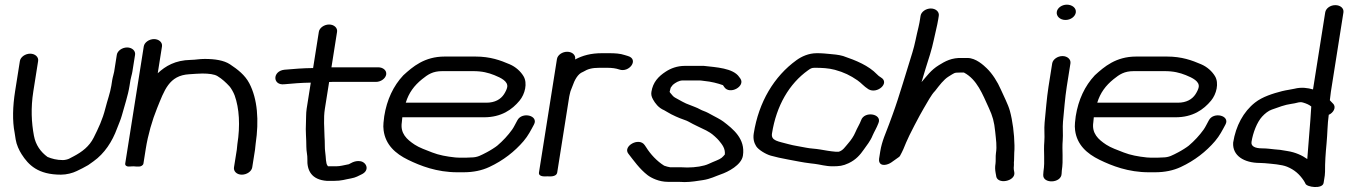

<svg xmlns="http://www.w3.org/2000/svg" viewBox="-20 -719 5639 803"><path d="M63.2 -464 43.1 -337C33.3 -274.8 31.3 -213.8 41.2 -163.8L45.5 -136C48.9 -113.8 60 -90.2 70.2 -74.3C99.2 -28.8 138.9 11.5 234.8 11.5C258.6 11.5 283.9 4.8 300.9 -3.6L325.3 -15.6C325.4 -15.7 325.8 -15.9 326 -16L347.9 -28C348.4 -28.3 349.2 -28.8 349.8 -29.2L370.9 -44.2C417 -76.9 449.6 -127 469.5 -181.7C475.3 -197.6 484.8 -217.9 489.6 -236C500.5 -276.8 515.1 -317.8 521.9 -361L525.6 -384C527.3 -395 531.5 -405.8 533.6 -419L544.9 -490C547.5 -506.5 532.2 -520.5 511.6 -520.5C491 -520.5 471.2 -506.5 468.6 -490L457.4 -419C455.8 -409 451.6 -398.1 449.3 -384L445.7 -361C440.7 -329.6 428.8 -298.6 420.7 -265.9C408.8 -218.6 391.5 -182.7 371.8 -143.3C353.3 -106.5 323 -83.6 287.9 -65.2L268.8 -55.2C264.5 -52.9 251.9 -49.5 243.2 -49.5C217.5 -49.5 196.6 -55.2 178.8 -62.6C150.2 -83.5 129.1 -112.5 121.9 -151.3C111.7 -206.1 108.3 -266.8 119.4 -337L139.5 -464C142.1 -480.5 126.8 -494.5 106.2 -494.5C85.6 -494.5 65.9 -480.5 63.2 -464Z M970.4 -93 958.6 -19C956.1 -3 969.9 11.5 991.3 11.5C1011.9 11.5 1032.2 -2 1034.9 -19L1046.6 -93C1047.8 -100.8 1047.7 -107.5 1049.2 -117.5C1063.7 -215.1 1057.2 -305.3 1022.4 -371.1C1004.5 -405 974.4 -428.5 941.9 -450C916.5 -466.8 878.6 -472.5 836.1 -472.5C813.7 -472.5 799.4 -468.9 777.4 -468.5C712.8 -467.2 672.2 -442.8 639.7 -412.7L657.5 -525C660.1 -541.5 644.8 -555.5 624.2 -555.5C603.6 -555.5 583.9 -541.5 581.3 -525L503.7 -35C502.4 -26.9 510 -22.2 518.2 -22.5L538.6 -23.4C541.2 -23 546.5 -22.5 550.4 -22.5H562.3C569 -22.5 578.7 -27.4 579.9 -35L589.7 -97C598.9 -155 616.5 -216.2 636.8 -266C667.2 -340.5 686.4 -403.8 771.5 -408.5C793.7 -409.7 809.1 -411.5 826.4 -411.5C853.2 -411.5 876.7 -408.6 889.5 -400.7C909.4 -388.6 924.7 -374.1 939.9 -357.8C946.3 -350.8 956.9 -332.2 961.4 -319.9C980.8 -266.1 985.1 -193.7 972.7 -116C971.5 -108 971.5 -100.2 970.4 -93Z M1595.2 -407.5C1597.9 -424.6 1581.9 -437.5 1561.8 -437.5H1378.1C1374.1 -437.5 1370.2 -437.4 1366.2 -437.3L1389.7 -586C1392.3 -602.5 1377 -616.5 1356.4 -616.5C1335.8 -616.5 1316.1 -602.5 1313.5 -586L1289.5 -434.4C1247.4 -434 1208.9 -430.9 1169.5 -427.4C1118.5 -421.7 1119.8 -361.1 1168.8 -366.6C1206.3 -369.9 1238.5 -372.9 1279.8 -373.4L1262.5 -264C1259.4 -244.3 1260.6 -222.4 1259.6 -206C1257.3 -168.9 1261.5 -138.5 1261.2 -105.5C1261.1 -85.5 1266.2 -69.6 1265.5 -53.8C1263.5 -6.8 1282.1 33 1347.8 37.5C1348.1 37.5 1348.7 37.5 1349.1 37.5H1375.4C1409.7 37.5 1423.7 31.2 1447.8 27.2C1468.2 23.8 1480.9 15.6 1491.6 10.6C1527.9 -6.2 1513.1 -40.5 1487.1 -44.8C1461.8 -48.9 1442.2 -32.7 1438.8 -32.1C1417.2 -28.3 1404.5 -23.5 1385 -23.5H1361.3C1349.1 -23.5 1352.2 -23.2 1350.2 -25.7C1341.6 -36 1343.8 -59.2 1339.9 -85.1C1337.8 -99.3 1339 -113.7 1338.1 -131.1L1337.3 -145.9C1336.6 -182.8 1332.4 -224.3 1338.7 -264L1356.5 -376C1360.7 -376.3 1365.5 -376.5 1369.7 -376.5H1552.2C1573.4 -376.5 1592.6 -391.1 1595.2 -407.5Z M1677 -289.5C1689.8 -331 1712 -360.9 1745.2 -387.8C1770 -407.8 1789.9 -421.5 1830 -421.5H1958.8C1996.7 -421.5 2022.2 -414.8 2047.6 -404.7C2075.7 -393.4 2105.1 -378.8 2101.4 -355C2099.9 -345.9 2093.8 -334 2087.7 -324.6C2074.1 -304 2050.4 -289.5 2014.1 -289.5ZM1927.7 -59.5H1902.7C1895.7 -59.5 1890 -59.9 1884.9 -60.4C1847.4 -64.3 1815.9 -70.3 1787.7 -81.3C1761 -91.8 1733.9 -101.1 1714.4 -114C1681.3 -135.9 1653.2 -161.1 1660.6 -208C1661.7 -215.1 1661.7 -221.7 1662.6 -228.5H2004.4C2076.9 -228.5 2121.9 -260.6 2153 -298.1C2175.7 -325.4 2187.1 -371.3 2169.4 -400.5C2157.4 -420.4 2137.1 -439.3 2111.5 -450.2C2073.6 -466.4 2031.3 -482.5 1968.4 -482.5H1839.7C1755.2 -482.5 1706 -439.8 1667.3 -404.5C1667.1 -404.3 1666.7 -403.9 1666.4 -403.6C1625.3 -359.8 1598 -302.2 1587 -233C1585.6 -224 1585.1 -216.2 1583.9 -205.6C1582.8 -194.9 1583 -184.7 1584.4 -173.8C1592.3 -113.7 1633.5 -76.5 1686.7 -50.6C1738.3 -25.5 1806.6 1.5 1893 1.5H1918C1960 1.5 1995.1 -6 2026.3 -20.5C2084.5 -47.6 2132.3 -85.1 2169.8 -128.9C2189.1 -151.5 2200.8 -175.1 2213.3 -198.3C2233.7 -236.1 2163 -253.1 2143.7 -215.7C2136.7 -203.5 2129.7 -187.8 2122 -177.1C2104.9 -153.1 2082.7 -129.2 2059.8 -109.9C2052.5 -103.7 2029.2 -88.9 2016 -82.2C1991.5 -69.8 1978 -60.5 1950.3 -60.5C1943.5 -60.5 1936.4 -59.5 1927.7 -59.5Z M2364.6 -332C2365.8 -339.2 2370 -346.4 2373.3 -356.2C2383.2 -385.5 2397.2 -410.3 2417.1 -417.8C2418 -418.2 2419.5 -418.9 2420.5 -419.5C2438 -430.3 2455.8 -435.5 2487.9 -435.5H2517.9C2540.6 -435.5 2555.8 -433.1 2569.5 -428.5C2611.8 -413.1 2654.1 -471.5 2605.2 -485L2593.3 -488.6C2573.7 -495.3 2551.6 -496.5 2527.5 -496.5H2497.5C2450.9 -496.5 2416.8 -486.9 2385.3 -470.3L2385.5 -472C2388.3 -489.1 2372.9 -502.5 2352.2 -502.5C2331.6 -502.5 2312 -489.1 2309.3 -472L2234.2 2C2231 22.6 2262.9 18.5 2269.7 18.5C2276.5 18.5 2307.2 22.6 2310.5 2L2360.7 -315C2361.8 -322.3 2363.8 -327 2364.6 -332Z M2842.7 42.5C2870 42.5 2897.9 37.5 2919.4 34.3C2951.1 29.6 2973 17.6 2994.1 10.4C3025.1 0 3080.9 -28.9 3087.1 -68C3098.3 -138.9 3045.3 -179.8 3005.4 -210.5C2994.2 -219.1 2970.5 -231 2960.2 -236.6L2941.8 -246.6C2929 -253.5 2918.3 -255.7 2908.3 -261.4C2893.7 -269.7 2879 -274 2866.7 -279.3L2849.4 -286.1L2833.9 -293.8C2830.6 -295.4 2825.9 -297.9 2822.1 -300.3C2808.9 -308.4 2799.3 -311.2 2793.6 -318.5C2788.5 -325.1 2780.5 -332.8 2780.6 -335.1C2781.2 -338.6 2783.2 -343.5 2783.9 -348C2784.3 -350.4 2785 -352.2 2786.1 -353.9L2794.1 -364.2C2804.6 -373.1 2819.6 -382.5 2835 -382.5H2907.5C2912.3 -382.5 2917.7 -381.2 2924.1 -380.6C2954.7 -377.8 2981.9 -370.6 3003.7 -362.8C3004.2 -362.2 3006.8 -357.9 3009 -354.9C3031.8 -321.1 3098.3 -357.9 3076.6 -390.1L3071.6 -396.9C3046.5 -434.4 2974.2 -437.6 2924.4 -443.4C2923.8 -443.4 2922.9 -443.5 2922.2 -443.5H2844.7C2811.8 -443.5 2785.1 -433 2764 -419.2C2733.9 -399.5 2710.7 -375.3 2704.4 -335C2702.6 -323.6 2704.7 -314.6 2711.4 -302.6C2719.4 -288.2 2733.5 -267.9 2757.9 -257.9L2770.5 -250.6C2781.8 -244 2792.8 -237.7 2806.7 -231.8L2823.1 -224.8C2836.9 -218.9 2849.6 -216 2859.3 -210.5C2885.2 -195.7 2906.7 -186.9 2933.6 -173.4L2949.3 -164.3C2960.2 -157.9 2980.4 -139 2986.6 -131.3C3000.6 -114.2 3013.8 -98.3 3011.5 -72.9C3007.2 -67.7 3002.9 -63 2998 -59C2988.7 -51.2 2966.9 -44.5 2943.7 -33.5C2923.7 -24 2888.2 -18.5 2854.5 -18.5C2849.1 -18.5 2837.7 -19.5 2826.3 -19.5H2782.5C2780 -19.5 2760.6 -24.4 2757.7 -26.1C2727.6 -44.7 2700.2 -74.4 2682.6 -102.8L2676.4 -111.9C2652.7 -147 2583.7 -107.4 2607.8 -76.5C2630.4 -47.5 2655.1 -12.1 2688.4 13.5C2704.2 25.6 2736.7 41.5 2772.9 41.5H2816.6C2828.3 41.5 2835.6 42.5 2842.7 42.5Z M3664 -395.3C3656.5 -400 3653.3 -402.4 3647.8 -408.2C3613.2 -444.4 3560.3 -466.4 3506.2 -484.7C3487.3 -490.4 3463.1 -492.1 3448.7 -493.4L3426.4 -495.4C3416.5 -496.3 3406.7 -496.5 3396.2 -496.5C3361.6 -496.5 3332.4 -482.6 3311.6 -467.7C3217 -399.6 3153.2 -292 3132.4 -161C3128.8 -137.8 3134.1 -121 3142.6 -107.4C3151.8 -92.6 3182.8 -73.9 3203.4 -68.1C3223.8 -62.5 3248.2 -56.7 3276.3 -51.8C3307.3 -46.3 3335.1 -39.8 3371 -35.6L3388.2 -33.6C3408.4 -31.3 3433.2 -23.5 3461.3 -23.5C3489.6 -23.5 3505.1 -25 3529.3 -36.5C3560.2 -51.2 3577.5 -71.6 3593.1 -94.1C3603.8 -109.5 3620.9 -130.1 3629.5 -152.5C3637 -169.6 3646 -183.2 3654 -204.3C3670.5 -243.5 3594.9 -256.2 3581.3 -215.9C3575.4 -199.7 3565.2 -184.5 3557.3 -165.6C3550.5 -149.4 3539.3 -133.1 3528 -120.2C3513.1 -103 3505.9 -90.1 3488.2 -84.5H3474.2C3453.4 -86.1 3430.2 -90.3 3410.7 -93.7C3390.6 -97.3 3367.8 -97.8 3352.6 -101.1C3329 -106.2 3300.9 -109.5 3278.4 -115.9C3234.9 -128.1 3203.7 -129.5 3208.7 -161C3227.1 -277.1 3280.8 -369.1 3359.7 -425.2C3369.3 -431.9 3374.1 -435.5 3386.5 -435.5C3417.9 -435.5 3445.8 -434 3471.8 -427C3509.3 -416.9 3537 -403.2 3566.1 -383.1C3582.5 -371.9 3592.4 -358.1 3612.2 -345.7C3649 -324.3 3703.2 -372.5 3664 -395.3Z M4143.5 -35C4141.2 -20.5 4141.5 -9.8 4144 4.3L4145.9 14.5C4147.6 55.4 4229 39.7 4222.1 1.7L4220.2 -8.8C4219.2 -14.4 4219.9 -20.5 4220.1 -22C4221.1 -27.7 4220.2 -31.5 4220.4 -39.7C4221.9 -49.7 4221 -69.4 4221.9 -80.6C4222.7 -89 4223 -98.5 4222.8 -110.9C4222.1 -159.2 4214.8 -214.7 4203.7 -255.1C4195.9 -283.5 4178.1 -316.2 4166 -344.3C4151.9 -376.9 4130.2 -411.1 4106.6 -433.7C4093.8 -446 4061.4 -476.5 4026.5 -476.5H4005.9C3959.5 -478.7 3932.1 -462.1 3906.7 -446.5C3873.3 -426.1 3855.8 -400.4 3834.2 -375.7C3840.5 -396.2 3845.9 -416.1 3851.5 -433.5C3862.8 -468.8 3877.4 -513 3885.3 -551.6C3891.3 -581.3 3899.5 -610.1 3904.1 -639L3906.3 -653C3909 -669.5 3893.7 -683.5 3873 -683.5C3852.4 -683.5 3832.7 -669.5 3830.1 -653L3827.9 -639C3826.5 -630.1 3824.6 -618.1 3821.3 -604.9C3812.8 -571.8 3806.4 -532.6 3795.9 -499.5C3770.4 -419.4 3741.4 -316.8 3712.9 -239.1L3698.6 -200.1C3685.4 -164.2 3668.4 -129.2 3661.5 -86L3656.6 -55C3655.1 -45.6 3657.5 -28.4 3678.6 -29.3C3688.9 -29.7 3700.3 -34.3 3708.5 -40.2L3739.4 -62.2C3741.3 -63.5 3743 -65.3 3744.1 -67.2C3754.9 -86.5 3762.1 -103.6 3769.6 -122.8C3780.6 -150.5 3827.5 -239.4 3842.7 -264.8C3858.4 -290.9 3874.7 -322.6 3890.1 -338.1C3890.4 -338.4 3890.9 -339 3891.3 -339.4C3908.3 -361.2 3926.6 -386.4 3947.9 -399.3C3972.3 -414 3969.7 -415.5 3993.1 -415.5H4011.6C4066.4 -386.4 4088.9 -325.6 4115.7 -267.4C4131.5 -233 4138 -210.8 4142.3 -167.6C4145.4 -135.3 4150.1 -108.7 4145.3 -78C4143.3 -65.3 4145.1 -45.7 4143.5 -35Z M4380.6 -454 4365.1 -356C4357.7 -308.8 4353.6 -253.1 4348.9 -206.4C4346.2 -179 4349.8 -151.8 4347.7 -127.3C4343.8 -83.6 4350.9 -45.3 4344.2 -3C4344.2 -2.8 4344.1 -2.4 4344.1 -2.1L4343.1 11.9C4340.5 50.6 4418.8 48.3 4420 7.4L4420.8 -5.4C4427.9 -51.3 4421 -89.5 4424.6 -131.7C4426.7 -157.1 4423.4 -184.8 4425.7 -209.6C4430.2 -255.5 4434.2 -310.5 4441.4 -356L4456.9 -454C4459.5 -470.5 4444.2 -484.5 4423.6 -484.5C4403 -484.5 4383.3 -470.5 4380.6 -454ZM4399.8 -669.5C4397 -651.8 4412.6 -635.5 4436.3 -635.5C4458.3 -635.5 4476.7 -650 4479.3 -666.5C4482.3 -685.7 4463.6 -699.5 4442 -699.5C4421.2 -699.5 4402.4 -686.2 4399.8 -669.5Z M4569 -289.5C4581.8 -331 4604 -360.9 4637.2 -387.8C4662 -407.8 4681.9 -421.5 4722 -421.5H4850.8C4888.7 -421.5 4914.2 -414.8 4939.6 -404.7C4967.7 -393.4 4997.1 -378.8 4993.4 -355C4991.9 -345.9 4985.8 -334 4979.7 -324.6C4966.1 -304 4942.4 -289.5 4906.1 -289.5ZM4819.7 -59.5H4794.7C4787.7 -59.5 4782 -59.9 4776.9 -60.4C4739.4 -64.3 4707.9 -70.3 4679.7 -81.3C4653 -91.8 4625.9 -101.1 4606.4 -114C4573.3 -135.9 4545.2 -161.1 4552.6 -208C4553.7 -215.1 4553.7 -221.7 4554.6 -228.5H4896.4C4968.9 -228.5 5013.9 -260.6 5045 -298.1C5067.7 -325.4 5079.1 -371.3 5061.4 -400.5C5049.4 -420.4 5029.1 -439.3 5003.5 -450.2C4965.6 -466.4 4923.3 -482.5 4860.4 -482.5H4731.7C4647.2 -482.5 4598 -439.8 4559.3 -404.5C4559.1 -404.3 4558.7 -403.9 4558.4 -403.6C4517.3 -359.8 4490 -302.2 4479 -233C4477.6 -224 4477.1 -216.2 4475.9 -205.6C4474.8 -194.9 4475 -184.7 4476.4 -173.8C4484.3 -113.7 4525.5 -76.5 4578.7 -50.6C4630.3 -25.5 4698.6 1.5 4785 1.5H4810C4852 1.5 4887.1 -6 4918.3 -20.5C4976.5 -47.6 5024.3 -85.1 5061.8 -128.9C5081.1 -151.5 5092.8 -175.1 5105.3 -198.3C5125.7 -236.1 5055 -253.1 5035.7 -215.7C5028.7 -203.5 5021.7 -187.8 5014 -177.1C4996.9 -153.1 4974.7 -129.2 4951.8 -109.9C4944.5 -103.7 4921.2 -88.9 4908 -82.2C4883.5 -69.8 4870 -60.5 4842.3 -60.5C4835.5 -60.5 4828.4 -59.5 4819.7 -59.5Z M5447.4 -53.8C5425.8 -69.2 5397.9 -82.1 5364.2 -87.3L5333.8 -92.3C5333.5 -92.3 5332.9 -92.4 5332.5 -92.4L5310.3 -94.4C5296.1 -95.7 5279.3 -98.5 5259.2 -98.5C5227.8 -98.5 5211.3 -107.7 5214.2 -125.8C5220.1 -163.5 5237.1 -208.2 5258.6 -231.4C5270.1 -243.9 5284.6 -255.7 5298.9 -260.6C5327.9 -270.7 5352.7 -280.9 5381.3 -284.7C5401.1 -287.3 5409.6 -291.5 5417.3 -291.5C5418.1 -291.5 5419.1 -291.6 5420.4 -291.7C5420.4 -291.7 5424.3 -291.7 5429.4 -290.2C5444.2 -285.8 5455.3 -280.9 5464.1 -273.6C5460.1 -200.9 5452.4 -127.7 5447.4 -53.8ZM5546.1 -335 5598.6 -667C5601.4 -684.6 5585.4 -697.5 5564.7 -697.5C5543.2 -697.5 5525 -683.7 5522.4 -667L5471.4 -345C5450.4 -351.2 5423.1 -355.4 5393.8 -347.9C5383.1 -345.1 5360.5 -342.5 5342.2 -337.9C5304.1 -328.1 5260 -314.5 5229.2 -290.3C5179.9 -251.6 5148.4 -191.9 5137.5 -123C5137.4 -122.8 5137.4 -122.3 5137.4 -122C5134 -68.5 5182.1 -37.5 5249.6 -37.5C5256.6 -37.5 5262.7 -37.1 5268.8 -36.6C5301.1 -33.6 5339.8 -31.1 5362.9 -21.7C5393.8 -9 5414.6 9.5 5432.4 35.9C5435.2 40 5438.7 46.5 5439.6 48.8C5444.7 64 5511.5 72.9 5515.7 46L5518.6 28C5519.8 20.3 5521.8 10 5521.7 -0.7C5521.4 -40.7 5524 -76.6 5528 -118.6C5532.1 -161.1 5531.4 -197.6 5537.2 -238.8C5555.3 -246.4 5570.7 -269.6 5555.4 -285.4L5546.2 -294.9C5541.1 -300.2 5541.6 -298.9 5542.2 -303C5543.9 -313.7 5544.4 -324.3 5546.1 -335Z"/></svg>

Font: CiSf OpenHand
Style: BdExtObl
Weight: 400
Foundry: Cannot Into Space Fonts
Version: Version 0.7892